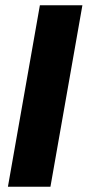

<svg xmlns="http://www.w3.org/2000/svg" viewBox="-20 -707 332 727"><path d="M10 0 131 -687H292L171 0Z"/></svg>

Font: Archivo Condensed ExtraBold
Style: Italic
Weight: 800
Width: 3
Italic angle: -10°
Designer: Hector Gatti
Foundry: Omnibus-Type
Version: Version 2.001